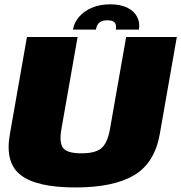

<svg xmlns="http://www.w3.org/2000/svg" viewBox="-20 -842 818 866"><path d="M319.5 3.5Q492.5 3.5 585 -51.8Q677.5 -107 700.5 -236.5L777.5 -675H549L476 -260Q465.5 -199.5 439 -175Q412.5 -150.5 347 -150.5Q282 -150.5 264.2 -175.2Q246.5 -200 257 -260L330 -675H101.5L24.5 -236.5Q1.5 -107 74.2 -51.8Q147 3.5 319.5 3.5ZM477.5 -822.5Q431.5 -822.5 395.5 -807.5Q359.5 -792.5 337 -766.5Q314.5 -740.5 309 -708.5H412.5Q415 -723 421.2 -732.2Q427.5 -741.5 438 -746Q448.5 -750.5 465 -750.5Q480 -750.5 489 -746.2Q498 -742 501.5 -732.8Q505 -723.5 502.5 -708.5H606.5Q612 -740.5 598.2 -766.5Q584.5 -792.5 553.8 -807.5Q523 -822.5 477.5 -822.5Z"/></svg>

Font: Anybody Thin Black
Style: Italic
Weight: 900
Italic angle: -10°
Version: Version 1.113;gftools[0.9.25]